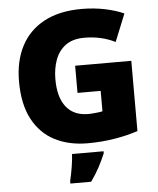

<svg xmlns="http://www.w3.org/2000/svg" viewBox="-61 -776 863 1049"><g transform="rotate(-5 370.0 -251.5)"><path d="M364 -418H672V-33Q617 -14 545.5 -2Q474 10 396 10Q293 10 215.5 -30Q138 -70 94.5 -152Q51 -234 51 -359Q51 -471 94 -553Q137 -635 220.5 -679.5Q304 -724 426 -724Q493 -724 553 -711.5Q613 -699 657 -679L596 -528Q558 -547 516 -556.5Q474 -566 427 -566Q363 -566 324 -537Q285 -508 267.5 -460Q250 -412 250 -354Q250 -254 292 -201.5Q334 -149 412 -149Q429 -149 453.5 -151.5Q478 -154 491 -157V-269H364ZM478 72Q461 112 443 146Q425 180 396 221H282V207Q290 175 297 132Q304 89 305 61H478Z"/></g></svg>

Font: Noto Sans Bengali UI Black
Style: Regular
Weight: 900
Designer: Jelle Bosma - Monotype Design Team
Foundry: Monotype Imaging Inc.
Version: Version 2.003; ttfautohint (v1.8.4.7-5d5b)